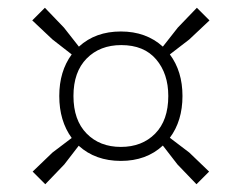

<svg xmlns="http://www.w3.org/2000/svg" viewBox="-20 -617 622 494"><path d="M96.5 -143 64 -175.5 115 -224.5 164.5 -262Q132.5 -306 132.5 -370Q132.5 -433.5 164.5 -477L115 -515.5L63 -564.5L95.5 -597L144.5 -546L183 -497Q225.5 -536 291 -536Q356 -536 399 -497L437.5 -546L486.5 -597L519 -564.5L467 -515.5L417 -477Q449.5 -433.5 449.5 -370Q449.5 -306 417 -262.5L467 -224.5L518 -175.5L485.5 -143L436.5 -194L399 -242.5Q356.5 -203 291 -203Q225.5 -203 182.5 -242L145.5 -194ZM291 -239Q345.5 -239 379.2 -273.2Q413 -307.5 413 -370Q413 -427.5 381.8 -464.2Q350.5 -501 292 -501Q237 -501 203 -466.5Q169 -432 169 -370Q169 -308 202.8 -273.5Q236.5 -239 291 -239Z"/></svg>

Font: Encode Sans SmExp XLt
Style: Regular
Weight: 200
Width: 6
Designer: Multiple Designers
Foundry: Impallari Type
Version: Version 3.002; ttfautohint (v1.8.3) -l 8 -r 50 -G 200 -x 14 